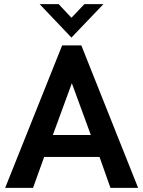

<svg xmlns="http://www.w3.org/2000/svg" viewBox="-20 -910 694 930"><path d="M326 -728 481 -890H389L326 -824L264 -890H172ZM236 -256 328 -507 420 -256ZM5 0H140L194 -150H462L515 0H649L374 -690H281Z"/></svg>

Font: FREAK Grotesk
Style: Bold
Weight: 700
Designer: La Scuola Open Source
Foundry: La Scuola Open Source
Version: Version 1.000;PS 1.0;hotconv 1.0.72;makeotf.lib2.5.5900